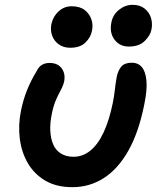

<svg xmlns="http://www.w3.org/2000/svg" viewBox="-20 -766 657 796"><path d="M280 10Q214 10 168 -17Q122 -44 95.5 -89.5Q69 -135 62 -191.5Q55 -248 67 -307Q76 -352 92 -392Q108 -432 133 -473Q140 -488 153 -496.5Q166 -505 186 -505Q219 -505 235.5 -483Q252 -461 246 -428Q243 -415 237 -402.5Q231 -390 223 -375Q215 -360 207.5 -340.5Q200 -321 195 -295Q187 -257 188.5 -224.5Q190 -192 200.5 -167.5Q211 -143 232.5 -129.5Q254 -116 285 -116Q323 -116 354.5 -141.5Q386 -167 409.5 -217Q433 -267 448 -341Q453 -367 455 -384.5Q457 -402 459 -416.5Q461 -431 464 -448Q470 -475 483.5 -490.5Q497 -506 527 -506Q552 -506 567.5 -488.5Q583 -471 587 -433Q591 -395 578 -332Q555 -217 512 -141Q469 -65 410 -27.5Q351 10 280 10ZM514 -573Q476 -573 454.5 -602Q433 -631 442 -674Q448 -705 473.5 -725.5Q499 -746 530 -746Q560 -746 579.5 -730.5Q599 -715 606 -691.5Q613 -668 608 -644Q604 -620 580.5 -596.5Q557 -573 514 -573ZM271 -568Q244 -568 224.5 -581.5Q205 -595 196.5 -617.5Q188 -640 193 -666Q200 -698 223 -719Q246 -740 277 -740Q311 -740 331 -724.5Q351 -709 359 -685.5Q367 -662 361 -637Q356 -611 334 -589.5Q312 -568 271 -568Z"/></svg>

Font: Shantell Sans Light SemiBold
Style: Italic
Weight: 600
Italic angle: -11°
Version: Version 1.011;[c5ecc13dd]